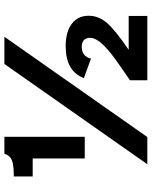

<svg xmlns="http://www.w3.org/2000/svg" viewBox="74 -782 707 896"><g transform="rotate(-90 428.0 -333.5)"><path d="M803 -274Q803 -228 770.5 -189.5Q738 -151 644 -87H802V0H502V-81Q519 -93 558.5 -120Q598 -147 626 -169Q700 -228 700 -266Q700 -306 657 -306Q614 -306 603 -263L512 -296Q544 -381 661 -381Q728 -381 765.5 -352.5Q803 -324 803 -274ZM53 -623Q106 -623 128.5 -632Q151 -641 159 -667H238V-292H137V-535H53ZM110 0 578 -667H705L237 0Z"/></g></svg>

Font: Atkinson Hyperlegible Pro
Style: Bold
Weight: 700
Designer: Elliott Scott, Megan Eiswerth, Linus Boman, Theodore Petrosky, Jacob Perez
Foundry: Braille Institute
Version: Version 1.5.1